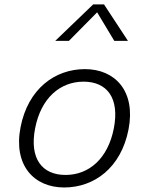

<svg xmlns="http://www.w3.org/2000/svg" viewBox="-20 -818 660 850"><path d="M549 -245C582 -414.5 489.5 -512 356 -512C223 -512 104 -424.5 71 -255C38 -85.5 131 12 264 12C397.5 12 516 -75.5 549 -245ZM484 -250C458 -116 374 -43.5 270 -43.5C166 -43.5 109.5 -116 135.5 -250C161.5 -384 246 -456.5 350 -456.5C454 -456.5 510 -384 484 -250ZM224.5 -637H285L410 -763.5L486 -637H546.5L440.5 -798.5H392.5Z"/></svg>

Font: Monaspace Neon ExtraLight
Style: Italic
Weight: 200
Italic angle: -11°
Designer: Riley Cran & the Lettermatic Team
Foundry: Lettermatic
Version: Version 1.200 (Monaspace Neon)